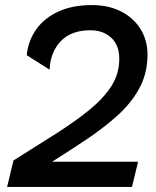

<svg xmlns="http://www.w3.org/2000/svg" viewBox="-20 -735 615 755"><path d="M33 -104Q124 -161 199.5 -209Q275 -257 331 -302.5Q387 -348 418 -396.5Q449 -445 449 -504Q449 -557 417.5 -586.5Q386 -616 335 -616Q260 -616 219 -573Q178 -530 175 -461L85 -518Q91 -575 122.5 -619.5Q154 -664 209.5 -689.5Q265 -715 341 -715Q407 -715 456 -690Q505 -665 532.5 -621Q560 -577 560 -520Q560 -446 527.5 -387Q495 -328 440 -279Q385 -230 319 -186Q253 -142 185 -99H523L499 0H8Z"/></svg>

Font: Prodigy Sans Medium
Style: Italic
Weight: 500
Italic angle: -13°
Designer: Wei Huang
Foundry: Wei Huang
Version: Version 1.003; ttfautohint (v1.8.3)